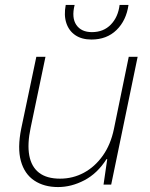

<svg xmlns="http://www.w3.org/2000/svg" viewBox="-20 -747 609 777"><path d="M215 10Q158 10 118.5 -16.5Q79 -43 64.5 -95.5Q50 -148 66 -227L127 -517H164L104 -230Q90 -164 98.5 -118Q107 -72 138 -48Q169 -24 223 -24Q275 -24 319.5 -48Q364 -72 396 -117Q428 -162 441 -225L501 -517H537L430 0H399L414 -103H411Q374 -45 321.5 -17.5Q269 10 215 10ZM350 -587Q311 -587 285 -604.5Q259 -622 248.5 -653.5Q238 -685 246 -727H282Q269 -675 289 -646Q309 -617 352 -617Q399 -617 428.5 -647.5Q458 -678 464 -727H500Q491 -664 451.5 -625.5Q412 -587 350 -587Z"/></svg>

Font: Mona Sans
Style: Italic
Weight: 200
Italic angle: -11.6951°
Designer: Deni Anggara
Foundry: GitHub
Version: Version 2.000